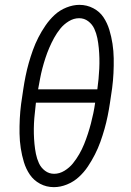

<svg xmlns="http://www.w3.org/2000/svg" viewBox="-20 -763 540 791"><path d="M202 8Q171 8 145 -6Q119 -20 103 -43.5Q87 -67 78.5 -95Q70 -123 65.5 -152.5Q61 -182 60.5 -212.5Q60 -243 61.5 -273.5Q63 -304 67 -335Q71 -366 76 -396Q80 -423 85.5 -450Q91 -477 98.5 -503.5Q106 -530 115.5 -556.5Q125 -583 138 -608.5Q151 -634 167.5 -658Q184 -682 205 -701.5Q226 -721 253.5 -732Q281 -743 307 -743Q338 -743 364.5 -729Q391 -715 406.5 -691.5Q422 -668 430.5 -640Q439 -612 443.5 -582.5Q448 -553 448.5 -522.5Q449 -492 447.5 -461.5Q446 -431 442 -400Q438 -369 433 -339Q429 -312 423.5 -285Q418 -258 410.5 -231.5Q403 -205 393.5 -178.5Q384 -152 371 -126.5Q358 -101 342 -77Q326 -53 304.5 -33.5Q283 -14 256 -3Q229 8 202 8ZM137 -395H381Q384 -417 386 -438Q388 -459 389 -480.5Q390 -502 389.5 -523Q389 -544 387 -565Q385 -586 381 -606Q377 -626 368.5 -644.5Q360 -663 343.5 -675.5Q327 -688 306 -688Q284 -688 263.5 -675.5Q243 -663 228.5 -645Q214 -627 203 -607Q192 -587 183 -566Q174 -545 167 -523.5Q160 -502 154.5 -481Q149 -460 145 -438.5Q141 -417 137 -395ZM203 -47Q225 -47 245.5 -59.5Q266 -72 280.5 -90Q295 -108 306.5 -128Q318 -148 326.5 -169Q335 -190 342 -211.5Q349 -233 354.5 -254Q360 -275 364.5 -296.5Q369 -318 372 -340H128Q126 -318 123.5 -297Q121 -276 120 -254.5Q119 -233 119.5 -212Q120 -191 122 -170Q124 -149 128 -129Q132 -109 140.5 -90.5Q149 -72 165.5 -59.5Q182 -47 203 -47Z"/></svg>

Font: Iosevka SS04 Light
Style: Italic
Weight: 300
Italic angle: -9°
Monospace: yes
Designer: Belleve Invis
Foundry: Belleve Invis
Version: Version 19.0.0; ttfautohint (v1.8.4)